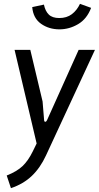

<svg xmlns="http://www.w3.org/2000/svg" viewBox="-20 -760 515 1001"><path d="M37 221 15 155Q68 134 97.5 106Q127 78 151 29L171 -12L56 -500H138L202 -231L210 -133Q211 -125 216 -125Q221 -125 225 -133L390 -500H475L220 50Q190 115 146 157Q102 199 37 221ZM290 -607Q235 -607 194 -636Q153 -665 148 -723L209 -736Q216 -702 234.5 -684Q253 -666 289 -666Q328 -666 354.5 -686Q381 -706 397 -740L455 -719Q433 -661 387 -634Q341 -607 290 -607Z"/></svg>

Font: Finlandica
Style: Italic
Weight: 400
Italic angle: -8°
Designer: Niklas Ekholm, Juho Hiilivirta, Jaakko Suomalainen
Foundry: Helsinki Type Studio
Version: Version 1.064